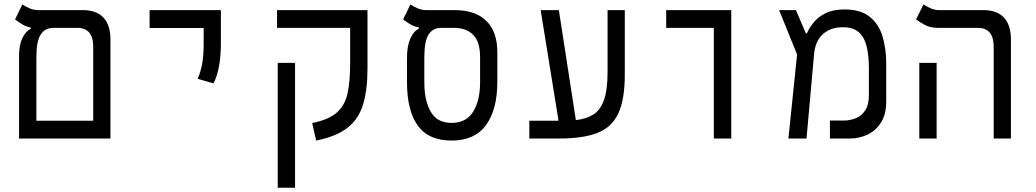

<svg xmlns="http://www.w3.org/2000/svg" viewBox="-20 -632 4728 876"><path d="M66.9 0V-376Q66.9 -426.8 82.3 -458.5Q97.7 -490.2 120.6 -501V-506.3Q99.6 -509.8 81.1 -521.2Q62.5 -532.7 48.8 -543.5L82 -611.8Q93.3 -604 112.8 -595Q132.3 -585.9 153.8 -585.9H357.9Q419.9 -585.9 451.9 -551.8Q483.9 -517.6 483.9 -452.1V0ZM225.1 -504.9Q196.3 -504.9 180.2 -491Q164.1 -477.1 156.7 -455.6Q149.4 -434.1 147.7 -410.4Q146 -386.7 146 -366.7V-81.1H405.3V-418.9Q405.3 -504.9 332.5 -504.9Z M954.1 -251.5 881.8 -272.5Q896 -305.2 902.6 -341.8Q909.2 -378.4 909.2 -435.1V-504.4H662.6V-585.9H987.8V-435.1Q987.8 -378.4 979.5 -331.5Q971.2 -284.7 954.1 -251.5Z M1656.7 -585.9V-318.4Q1656.7 -222.2 1636.7 -155.8Q1616.7 -89.4 1565.9 -49.3Q1515.1 -9.3 1422.4 9.3L1404.3 -70.8Q1480.5 -85.9 1517.3 -118.9Q1554.2 -151.9 1565.9 -206.8Q1577.6 -261.7 1577.6 -343.3V-504.9H1244.1V-585.9ZM1326.2 224.6H1247.1V-345.2H1326.2Z M2040.5 9.3Q1935.1 9.3 1886 -59.1Q1836.9 -127.4 1836.9 -257.3V-367.2Q1836.9 -421.9 1852.1 -456.1Q1867.2 -490.2 1891.1 -501V-506.8Q1867.7 -511.2 1850.3 -522Q1833 -532.7 1819.3 -543.5L1852.5 -611.8Q1863.8 -604 1883.3 -595Q1902.8 -585.9 1923.8 -585.9H2053.2Q2149.4 -585.9 2199.2 -536.4Q2249 -486.8 2249 -394.5V-257.3Q2249 -132.8 2197.8 -61.8Q2146.5 9.3 2040.5 9.3ZM2040.5 -71.3Q2106.9 -71.3 2138.7 -122.3Q2170.4 -173.3 2170.4 -255.9V-371.6Q2170.4 -441.4 2138.9 -473.1Q2107.4 -504.9 2050.8 -504.9H1994.1Q1965.8 -504.9 1949.7 -491Q1933.6 -477.1 1926.5 -455.3Q1919.4 -433.6 1917.7 -409.9Q1916 -386.2 1916 -366.2V-255.9Q1916 -173.3 1945.1 -122.3Q1974.1 -71.3 2040.5 -71.3Z M2395 0V-81.1H2528.3L2446.8 -585.9H2529.8L2607.4 -84Q2655.8 -89.4 2687.7 -109.9Q2719.7 -130.4 2735.8 -176.3Q2752 -222.2 2752 -303.7V-585.9H2830.6V-291.5Q2830.6 -177.2 2800.8 -114Q2771 -50.8 2705.1 -25.4Q2639.2 0 2530.8 0Z M3236.8 0V-504.9H3019.5V-585.9H3316.4V0Z M3577.1 0 3616.7 -383.3 3534.7 -585.9H3611.3L3656.7 -480H3661.6Q3671.9 -503.9 3691.9 -529.1Q3711.9 -554.2 3746.3 -571.5Q3780.8 -588.9 3833 -588.9Q3906.7 -588.9 3948.2 -555.4Q3989.7 -522 4006.6 -465.8Q4023.4 -409.7 4023.4 -341.8V-169.9Q4023.4 -110.4 3999.5 -72.8Q3975.6 -35.2 3937.7 -17.6Q3899.9 0 3856.9 0H3766.6V-82H3830.1Q3857.4 -82 3883.8 -92.3Q3910.2 -102.5 3927.2 -127.9Q3944.3 -153.3 3944.3 -198.2V-321.8Q3944.3 -377.4 3934.3 -419.4Q3924.3 -461.4 3898.7 -484.6Q3873 -507.8 3826.2 -507.8Q3770 -507.8 3734.9 -476.6Q3699.7 -445.3 3694.3 -385.7L3659.7 0Z M4513.7 0V-418.9Q4513.7 -504.9 4440.9 -504.9H4258.8Q4225.6 -504.9 4201.7 -517.3Q4177.7 -529.8 4159.7 -543.5L4193.4 -611.8Q4204.6 -604 4223.9 -595Q4243.2 -585.9 4265.1 -585.9H4466.3Q4528.8 -585.9 4560.5 -551.8Q4592.3 -517.6 4592.3 -452.1V0ZM4174.3 0V-345.2H4253.4V0Z"/></svg>

Font: Cascadia Code PL SemiLight
Style: Regular
Weight: 350
Monospace: yes
Designer: Aaron Bell
Foundry: Saja Typeworks
Version: Version 2404.023; ttfautohint (v1.8.4)